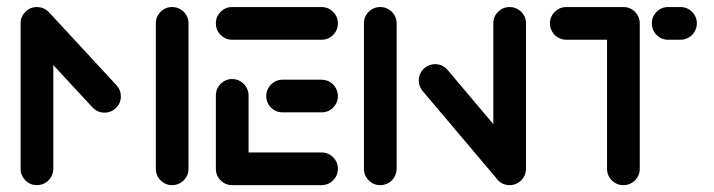

<svg xmlns="http://www.w3.org/2000/svg" viewBox="-20 -539 2079 559"><path d="M87.4 -518.5Q100.4 -518.5 111.3 -512.2Q122.2 -505.9 128.7 -495Q135.2 -484.1 135.2 -471.1V-47.8Q135.2 -34.8 128.7 -23.7Q122.2 -12.6 111.3 -6.3Q100.4 0 87.4 0Q67.8 0 53.9 -13.9Q40 -27.8 40 -47.8V-471.1Q40 -490.7 53.9 -504.6Q67.8 -518.5 87.4 -518.5ZM331.9 -258.5Q331.9 -238.9 318 -225Q304.1 -211.1 284.4 -211.1Q263.7 -211.1 249.3 -226.3L56.7 -434.4Q43.7 -448.1 43.7 -467Q43.7 -480 50.2 -490.9Q56.7 -501.9 67.6 -508.1Q78.5 -514.4 91.5 -514.4Q101.9 -514.4 110.7 -510.4Q119.6 -506.3 126.3 -499.3L319.3 -290.7Q331.9 -277 331.9 -258.5ZM481.1 -518.5Q494.1 -518.5 505 -512.2Q515.9 -505.9 522.4 -495Q528.9 -484.1 528.9 -471.1V-47.8Q528.9 -34.8 522.4 -23.7Q515.9 -12.6 505 -6.3Q494.1 0 481.1 0Q461.5 0 447.6 -13.9Q433.7 -27.8 433.7 -47.8V-471.1Q433.7 -490.7 447.6 -504.6Q461.5 -518.5 481.1 -518.5Z M608.5 -44.8V-261.1Q608.5 -274.1 614.8 -285Q621.1 -295.9 632 -302.4Q643 -308.9 655.9 -308.9Q668.9 -308.9 679.8 -302.4Q690.7 -295.9 697.2 -285Q703.7 -274.1 703.7 -261.1V-44.8ZM963.7 -47.8Q963.7 -27.8 949.8 -13.9Q935.9 0 915.9 0H655.9Q636.3 0 622.4 -13.9Q608.5 -27.8 608.5 -47.8Q608.5 -67.4 622.4 -81.3Q636.3 -95.2 655.9 -95.2H915.9Q935.9 -95.2 949.8 -81.3Q963.7 -67.4 963.7 -47.8ZM755.2 -259.3Q755.2 -272.2 761.5 -283.1Q767.8 -294.1 778.7 -300.6Q789.6 -307 802.6 -307H915.9Q928.9 -307 940 -300.6Q951.1 -294.1 957.4 -283.1Q963.7 -272.2 963.7 -259.3Q963.7 -239.6 949.8 -225.7Q935.9 -211.9 915.9 -211.9H802.6Q783 -211.9 769.1 -225.7Q755.2 -239.6 755.2 -259.3ZM608.5 -471.1Q608.5 -490.7 622.4 -504.6Q636.3 -518.5 655.9 -518.5H915.9Q935.9 -518.5 949.8 -504.6Q963.7 -490.7 963.7 -471.1Q963.7 -451.1 949.8 -437.2Q935.9 -423.3 915.9 -423.3H655.9Q636.3 -423.3 622.4 -437.2Q608.5 -451.1 608.5 -471.1Z M1087 0Q1067.4 0 1053.5 -13.9Q1039.6 -27.8 1039.6 -47.8V-471.1Q1039.6 -490.7 1053.5 -504.6Q1067.4 -518.5 1087 -518.5Q1100 -518.5 1110.9 -512.2Q1121.9 -505.9 1128.3 -495Q1134.8 -484.1 1134.8 -471.1V-47.8Q1134.8 -34.8 1128.3 -23.7Q1121.9 -12.6 1110.9 -6.3Q1100 0 1087 0ZM1199.3 -304.8Q1199.3 -317.8 1205.7 -328.7Q1212.2 -339.6 1223.1 -345.9Q1234.1 -352.2 1247 -352.2Q1257.4 -352.2 1266.7 -348Q1275.9 -343.7 1282.6 -335.9L1503 -75.2L1431.5 -12.6L1211.1 -273.3Q1199.3 -287 1199.3 -304.8ZM1463.7 0Q1444.1 0 1430.2 -13.9Q1416.3 -27.8 1416.3 -47.8V-471.1Q1416.3 -490.7 1430.2 -504.6Q1444.1 -518.5 1463.7 -518.5Q1476.7 -518.5 1487.6 -512.2Q1498.5 -505.9 1505 -495Q1511.5 -484.1 1511.5 -471.1V-47.8Q1511.5 -34.8 1505 -23.7Q1498.5 -12.6 1487.6 -6.3Q1476.7 0 1463.7 0Z M1842.6 -470.4V-47.8Q1842.6 -27.8 1828.7 -13.9Q1814.8 0 1794.8 0Q1775.2 0 1761.3 -13.9Q1747.4 -27.8 1747.4 -47.8V-470.4ZM1581.1 -471.1Q1581.1 -484.1 1587.6 -495Q1594.1 -505.9 1605 -512.2Q1615.9 -518.5 1628.9 -518.5H1794.8Q1814.8 -518.5 1828.7 -504.6Q1842.6 -490.7 1842.6 -471.1Q1842.6 -451.1 1828.7 -437.2Q1814.8 -423.3 1794.8 -423.3H1628.9Q1615.9 -423.3 1605 -429.6Q1594.1 -435.9 1587.6 -447Q1581.1 -458.1 1581.1 -471.1ZM1877.8 -471.1Q1877.8 -490.7 1891.7 -504.6Q1905.6 -518.5 1925.2 -518.5H1961.1Q1974.1 -518.5 1985 -512.2Q1995.9 -505.9 2002.4 -495Q2008.9 -484.1 2008.9 -471.1Q2008.9 -458.1 2002.4 -447Q1995.9 -435.9 1985 -429.6Q1974.1 -423.3 1961.1 -423.3H1925.2Q1905.6 -423.3 1891.7 -437.2Q1877.8 -451.1 1877.8 -471.1Z"/></svg>

Font: 26F Galaxy Hebrew Extra Bold
Style: Regular
Weight: 800
Designer: C₂₉H₂₅N₃O₅
Version: Version 1.000